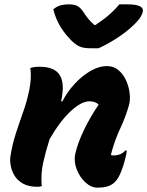

<svg xmlns="http://www.w3.org/2000/svg" viewBox="-20 -853 677 883"><path d="M119 -540Q137 -546 161 -546Q232 -546 255.5 -506.5Q279 -467 261 -387H267Q289 -430 322.5 -466.5Q356 -503 395 -526Q434 -549 473 -549Q502 -549 524 -531Q546 -513 559 -485Q572 -457 576 -426Q580 -395 573 -369Q557 -313 534 -264.5Q511 -216 495 -160Q494 -156 492.5 -150.5Q491 -145 490 -140Q494 -139 497.5 -138.5Q501 -138 505 -138Q516 -138 529.5 -142.5Q543 -147 557 -161H563Q562 -144 555 -119Q547 -88 538.5 -67Q530 -46 522 -33Q508 -11 487 -0.5Q466 10 428 10Q399 10 372.5 -14.5Q346 -39 332.5 -75Q319 -111 326 -145Q337 -194 365.5 -254Q394 -314 434 -372Q419 -387 391 -387Q354 -387 305 -341.5Q256 -296 208 -213Q190 -156 178.5 -104.5Q167 -53 172 3Q163 6 152 6Q111 6 85 -9Q59 -24 46 -46.5Q33 -69 29 -92.5Q25 -116 28 -134Q36 -187 52.5 -238Q69 -289 87 -339.5Q105 -390 115 -441Q120 -466 121.5 -492.5Q123 -519 119 -540ZM433 -631H397Q368 -631 350 -637.5Q332 -644 309 -666Q279 -696 258 -730Q237 -764 225 -810Q240 -823 257.5 -828Q275 -833 294 -833Q323 -833 337 -825Q351 -817 364 -797Q373 -783 384.5 -768.5Q396 -754 414 -738H419Q461 -766 486.5 -789Q512 -812 529 -833H565Q641 -833 637 -802Q636 -791 627.5 -776.5Q619 -762 600 -743Q566 -709 519 -678.5Q472 -648 433 -631Z"/></svg>

Font: Recursive Sn Csl St XBd
Style: Italic
Weight: 800
Italic angle: -15°
Version: Version 1.079;hotconv 1.0.112;makeotfexe 2.5.65598; ttfautoh